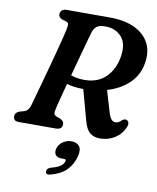

<svg xmlns="http://www.w3.org/2000/svg" viewBox="-102 -778 926 1132"><g transform="rotate(10 360.5 -212.5)"><path d="M674.5 -81.5Q656.5 -38 617.2 -12.8Q578 12.5 528.5 12.5Q491.5 12.5 468 -6.8Q444.5 -26 431 -76.5L381.5 -257.5Q353 -257.5 328.2 -260.8Q303.5 -264 282 -270.5Q268 -216.5 256.5 -173Q245 -129.5 241 -108.5Q236 -88 241 -80.8Q246 -73.5 255 -69.5L277 -62.5Q288 -56.5 294.2 -49.8Q300.5 -43 300.5 -32Q300.5 0 261.5 0H41Q22 0 15 -8Q8 -16 8 -28.5Q8 -41.5 16 -49.8Q24 -58 37 -62L58 -67.5Q84.5 -74 95.5 -106.5Q100 -122 110 -158.5Q120 -195 133.5 -243.2Q147 -291.5 161.2 -344.2Q175.5 -397 188.5 -445.8Q201.5 -494.5 210.8 -532Q220 -569.5 223.5 -586.5Q228 -608.5 226.8 -618Q225.5 -627.5 210.5 -633.5L188 -639.5Q166 -648.5 166 -667.5Q166 -682 176.2 -691Q186.5 -700 205 -700H463.5Q552.5 -700 613.5 -670.5Q674.5 -641 700.8 -586.8Q727 -532.5 711 -458Q697 -392.5 647 -345.8Q597 -299 520.5 -276.5L557.5 -152Q566 -122 576.8 -109.5Q587.5 -97 602.5 -97Q612.5 -97 621.5 -102.2Q630.5 -107.5 639 -116.5Q643.5 -120.5 651 -122.8Q658.5 -125 664.5 -122.5Q675 -118.5 677.8 -107.5Q680.5 -96.5 674.5 -81.5ZM369.5 -589.5Q364 -570 352.5 -528.2Q341 -486.5 326.5 -433.2Q312 -380 297 -325Q332.5 -311.5 378 -311.5Q457 -311.5 505 -358.2Q553 -405 566 -479.5Q580.5 -561.5 544 -602.5Q507.5 -643.5 446.5 -643.5Q408 -643.5 392.5 -629.5Q377 -615.5 369.5 -589.5ZM328 168Q300 168 289.8 153.5Q279.5 139 285.5 116.5Q292 90.5 315.8 74.2Q339.5 58 367 58Q399.5 58 414.8 78.2Q430 98.5 419 140Q405.5 190.5 371.5 224.2Q337.5 258 277.5 273Q249 280 249.5 258.5Q250 239 275.5 232Q314 222.5 331.2 208.8Q348.5 195 352 180.5Q355.5 168 340.5 168Z"/></g></svg>

Font: Fraunces 9pt S050 SemiBold
Style: Italic
Weight: 600
Italic angle: -16°
Version: Version 1.000; ttfautohint (v1.8.3)